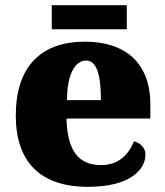

<svg xmlns="http://www.w3.org/2000/svg" viewBox="-20 -712 638 742"><path d="M180 -599H470V-692H180ZM320 10C481 10 542 -55 542 -115C542 -141 523 -159 498 -166C476 -113 438 -74 370 -74C284 -74 240 -129 237 -254H561V-309C561 -468 465 -551 308 -551C138 -551 41 -454 41 -266C41 -91 131 10 320 10ZM370 -325H239C239 -425 270 -478 313 -478C353 -478 370 -424 370 -325Z"/></svg>

Font: Noto Serif Thai Black
Style: Regular
Weight: 900
Designer: Monotype Design Team
Foundry: Monotype Imaging Inc.
Version: Version 2.002